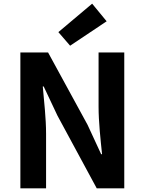

<svg xmlns="http://www.w3.org/2000/svg" viewBox="-20 -1026 789 1046"><path d="M91 0H231V-297C231 -382 220 -475 213 -555H218L293 -396L507 0H657V-740H517V-445C517 -361 528 -263 536 -186H531L457 -346L242 -740H91ZM362 -777 561 -910 482 -1006 298 -851Z"/></svg>

Font: Noto Sans Japanese Bold
Style: Bold
Weight: 700
Designer: Ryoko NISHIZUKA (kana & ideographs); Paul D. Hunt (Latin, Greek & Cyrillic); Wenlong ZHANG (bopomofo); Sandoll Communica
Foundry: Adobe Systems Incorporated
Version: Version 1.000;PS 1;hotconv 1.0.78;makeotf.lib2.5.61930